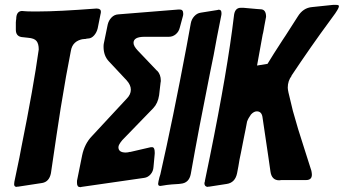

<svg xmlns="http://www.w3.org/2000/svg" viewBox="-20 -772 1411 788"><path d="M153 -21 55 -6H52L47 -5Q38 -6 38 -16Q38 -22 39 -26L54 -98Q59 -120 67 -164Q118 -417 139 -569Q139 -592 130 -603.5Q121 -615 95 -617L68 -620Q45 -624 45 -650V-681Q45 -683 45.5 -685.5Q46 -688 46 -689L45 -687Q47 -691 47 -702Q50 -726 70 -727L82 -726Q92 -725 112 -725H139Q218 -725 376 -737Q394 -737 394 -724Q394 -717 393 -716L381 -656Q377 -639 366.5 -627Q356 -615 343 -614H341Q337 -613 334 -613Q332 -613 331 -612H325Q324 -611 322 -611L323 -612Q278 -605 271 -564L251 -458Q241 -402 229 -328Q215 -239 189 -61Q182 -26 153 -21Z M513 -148 595 -167Q598 -168 604 -168Q615 -168 615 -147V-141L610 -87Q609 -69 598 -56.5Q587 -44 572 -42L315 -5Q313 -5 311 -4H309Q296 -4 296 -21V-30L317 -134Q327 -182 357 -213Q380 -238 428 -289.5Q476 -341 500 -367Q517 -384 517 -404Q517 -423 500 -442L427 -520Q405 -543 405 -580Q405 -589 406 -593L422 -671Q426 -688 437.5 -700Q449 -712 465 -713L713 -733H718Q732 -733 732 -716Q732 -710 731 -707L718 -659Q714 -642 701.5 -631.5Q689 -621 673 -621H573Q528 -621 528 -596Q528 -583 545 -565Q599 -509 625 -481V-482Q640 -466 640 -441Q640 -436 639 -433L633 -381Q628 -348 609 -328L482 -197Q466 -178 466 -168Q466 -146 496 -146Q504 -146 515 -149Z M665 -13 646 -10Q642 -9 639 -9H637Q629 -9 629 -18Q629 -19 631 -31V-30Q634 -45 638 -56Q689 -280 746 -583L763 -676Q766 -693 777.5 -705.5Q789 -718 804 -720Q806 -720 873 -731L876 -732H879Q889 -732 889 -718Q889 -710 888 -708L870 -617Q857 -543 843 -478Q796 -245 763 -58Q756 -21 722 -18L714 -17Q679 -15 665 -13Z M910 -17 839 -6H836L831 -5Q819 -7 819 -20V-22Q820 -23 820.5 -25Q821 -27 821 -30L841 -127Q914 -486 940 -706Q943 -740 968 -740H979Q988 -739 1007 -737.5Q1026 -736 1035 -735L1049 -734Q1072 -734 1072 -703L1065 -666Q1064 -658 1062 -648.5Q1060 -639 1060 -638Q1058 -632 1058 -630L1035 -503L1078 -510Q1099 -545 1140 -608L1152 -626Q1168 -652 1202 -704Q1224 -740 1261 -743L1347 -752H1359Q1371 -752 1371 -747Q1371 -739 1357 -719L1358 -720L1334 -687Q1258 -584 1176 -461H1177Q1161 -440 1161 -412Q1161 -406 1164 -392L1182 -317Q1202 -244 1229 -162L1258 -71Q1260 -61 1260 -55Q1260 -33 1236 -33H1135L1126 -32Q1095 -32 1090 -68L1087 -89Q1086 -100 1082 -124L1057 -293Q1053 -315 1034 -315Q1022 -315 1010 -302Q999 -287 994 -273Q992 -264 988 -241.5Q984 -219 981 -207Q981 -204 969 -146Q965 -126 963 -117Q962 -109 958.5 -90Q955 -71 953 -61Q945 -22 910 -17Z"/></svg>

Font: Bangerz Fix
Style: Regular
Weight: 400
Designer: vernon adams
Foundry: Vernon Adams
Version: Version 2.10;December 28, 2023;FontCreator 13.0.0.2683 64-bi